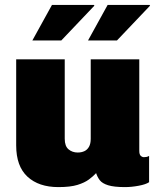

<svg xmlns="http://www.w3.org/2000/svg" viewBox="-20 -753 640 783"><path d="M218 10Q138 10 92 -32.5Q46 -75 46 -160V-511H244V-187Q244 -157 259.5 -144Q275 -131 297 -131Q312 -131 324 -136.5Q336 -142 343 -154.5Q350 -167 350 -187V-511H548V-138Q548 -123 554 -117.5Q560 -112 567 -112Q573 -112 577.5 -113Q582 -114 588 -117V-10Q575 -1 545.5 4.5Q516 10 490 10Q445 10 421 2.5Q397 -5 387 -18Q377 -31 372 -47Q360 -34 342.5 -21Q325 -8 296 1Q267 10 218 10ZM339 -588 419 -733H590L592 -730L457 -588ZM112 -588 192 -733H363L365 -730L230 -588Z"/></svg>

Font: Chivo Mono Medium Black
Style: Regular
Weight: 900
Monospace: yes
Version: Version 1.008